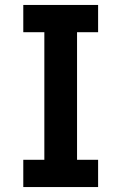

<svg xmlns="http://www.w3.org/2000/svg" viewBox="-20 -755 490 775"><path d="M74 0V-110H159V-625H74V-735H376V-625H291V-110H376V0Z"/></svg>

Font: Iosevka Etoile Extrabold
Style: Regular
Weight: 800
Designer: Belleve Invis
Foundry: Belleve Invis
Version: Version 22.1.2; ttfautohint (v1.8.4)